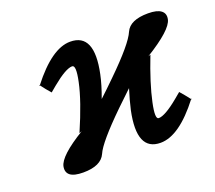

<svg xmlns="http://www.w3.org/2000/svg" viewBox="-82 -519 723 645"><g transform="rotate(-20 279.5 -197.0)"><path d="M204.1 -273.9Q216.3 -331.1 201.2 -331.1Q178.2 -331.1 127.4 -289.1L106.9 -272L92.3 -289.1L77.6 -308.1Q77.6 -308.1 76.2 -306.2L75.7 -308.1L76.7 -310.1L77.6 -308.1Q157.2 -411.1 223.1 -411.1Q310.1 -411.1 281.2 -273.9Q273.9 -238.8 257.3 -193.8Q281.7 -216.3 314.9 -249Q404.8 -336.9 420.9 -375Q437 -411.1 501.5 -411.1Q533.7 -411.1 547.9 -400.1Q562 -389.2 557.6 -369.1Q550.3 -334.5 453.6 -274.9L461.9 -277.8Q426.8 -187.5 413.6 -125Q401.4 -67.9 415.5 -67.9Q438.5 -67.9 489.3 -109.9L509.8 -127L524.4 -109.9L539.6 -90.8Q460.4 12.2 393.6 12.2Q307.6 12.2 336.4 -125Q343.8 -158.2 356 -196.8Q333.5 -175.8 301.8 -145Q210.4 -55.7 195.3 -20Q178.7 17.1 115.2 17.1Q82.5 17.1 68.8 6.3Q55.2 -4.4 59.1 -24.9Q66.4 -60.1 157.2 -115.2L147.9 -111.8Q190.9 -210.9 204.1 -273.9ZM539.6 -90.8Q540.5 -90.8 540.5 -92.8L541.5 -90.8L540 -88.9Z"/></g></svg>

Font: Linux Libertine Slanted
Style: Semibold Slanted
Weight: 600
Designer: Philipp H. Poll
Foundry: Philipp H. Poll
Version: Version 5.1.1